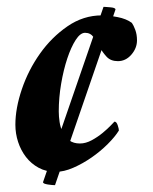

<svg xmlns="http://www.w3.org/2000/svg" viewBox="-20 -497 447 562"><path d="M152 -171Q152 -211 159 -252Q166 -293 177 -326Q188 -359 201.5 -380Q215 -401 229 -401Q245 -401 254 -388Q263 -375 271.5 -359.5Q280 -344 292 -331Q304 -318 325 -318Q348 -318 364.5 -337Q381 -356 381 -379Q381 -396 376 -409.5Q371 -423 366 -430Q350 -442 324 -447Q298 -452 278 -452Q224 -452 177.5 -420Q131 -388 97 -340Q63 -292 44 -236Q25 -180 25 -132Q25 -106 33 -81.5Q41 -57 56 -37.5Q71 -18 93 -6Q115 6 143 6Q167 6 194.5 -6Q222 -18 248 -36Q274 -54 295.5 -75.5Q317 -97 328 -115Q328 -120 324.5 -130.5Q321 -141 315 -141Q314 -140 304.5 -130Q295 -120 280.5 -108Q266 -96 248.5 -86.5Q231 -77 214 -77Q195 -77 183 -86Q171 -95 164 -109Q157 -123 154.5 -139.5Q152 -156 152 -171ZM106 36Q106 39 110 40.5Q114 42 120 43Q126 44 132 44.5Q138 45 141 45L318 -469Q318 -472 314 -473.5Q310 -475 304 -475.5Q298 -476 292 -476.5Q286 -477 283 -477Z"/></svg>

Font: Vermiglione
Style: Italic
Weight: 400
Italic angle: -11°
Version: Version 1.105